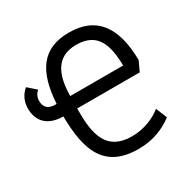

<svg xmlns="http://www.w3.org/2000/svg" viewBox="-163 -862 1009 1024"><g transform="rotate(-30 342.0 -350.0)"><path d="M405 12C498 12 565 -19 619 -59L591 -127C552 -96 488 -64 408 -64C254 -64 226 -175 228 -331V-339H613L641 -399C639 -612 553 -712 392 -712C227 -712 157 -610 145 -415H136C94 -415 72 -435 72 -476C72 -494 80 -516 98 -530L48 -574C15 -546 0 -509 0 -470C0 -392 46 -340 143 -339C145 -129 195 12 405 12ZM229 -415V-419C231 -541 268 -636 392 -636C530 -636 552 -533 555 -415Z"/></g></svg>

Font: Finlandica
Style: Regular
Weight: 400
Designer: Niklas Ekholm, Juho Hiilivirta, Jaakko Suomalainen
Foundry: Helsinki Type Studio
Version: Version 2.000;Glyphs 3.2 (3202)